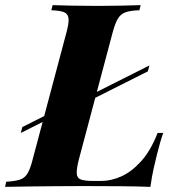

<svg xmlns="http://www.w3.org/2000/svg" viewBox="-64 -728 696 748"><path d="M190 -308 518 -473 512 -450 184 -285ZM186 -295 17 -210 23 -233 192 -318ZM572 -210Q566 -194 560 -173Q554 -152 548 -128Q543 -109 535 -73.5Q527 -38 522 0Q471 -2 408 -2.5Q345 -3 295 -3Q269 -3 229 -3Q189 -3 141.5 -2.5Q94 -2 46 -1.5Q-2 -1 -44 0L-40 -20Q-6 -22 13 -28Q32 -34 43 -52Q54 -70 63 -106L195 -602Q205 -639 203 -656.5Q201 -674 185.5 -680.5Q170 -687 136 -688L141 -708Q169 -707 217 -706Q265 -705 318 -705Q365 -705 408 -706Q451 -707 484 -708L479 -688Q445 -687 426 -680.5Q407 -674 396 -656.5Q385 -639 375 -602L243 -106Q234 -70 235 -52Q236 -34 251.5 -28.5Q267 -23 301 -23H330Q369 -23 409 -41Q449 -59 486 -100Q523 -141 550 -210Z"/></svg>

Font: Playfair Display ExtraBold
Style: Italic
Weight: 800
Italic angle: -14°
Designer: Claus Eggers Sørensen
Foundry: Claus Eggers Sørensen
Version: Version 1.203